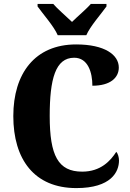

<svg xmlns="http://www.w3.org/2000/svg" viewBox="-20 -951 666 981"><path d="M275 -771H421C440 -816 497 -880 524 -918V-931H444C425 -908 374 -865 348 -839C321 -865 271 -908 252 -931H172V-918C199 -880 256 -816 275 -771ZM370 10C548 10 588 -73 588 -131C588 -146 583 -166 574 -175C545 -130 495 -74 400 -74C277 -74 234 -156 234 -358C234 -547 263 -656 359 -656C430 -656 452 -580 452 -513C544 -513 587 -554 587 -606C587 -671 515 -724 369 -724C158 -724 48 -575 48 -358C48 -137 155 10 370 10Z"/></svg>

Font: Noto Serif Devanagari Condensed Black
Style: Regular
Weight: 900
Width: 3
Designer: Universal Thirst, Indian Type Foundry and the Monotype Design Team
Foundry: Monotype Imaging Inc.
Version: Version 2.004